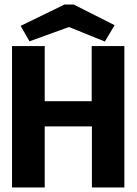

<svg xmlns="http://www.w3.org/2000/svg" viewBox="-20 -826 603 846"><path d="M110 -644 284 -707 442 -643 485 -715 305 -806H264L71 -712ZM33 0H177V-269H385V0H528V-623H384V-380H177V-623H33Z"/></svg>

Font: Inconsolata SemiExpanded Black
Style: Regular
Weight: 900
Width: 6
Monospace: yes
Designer: Raph Levien, Cyreal, Brenton Simpson
Foundry: Raph Levien, Cyreal, Google
Version: Version 3.100